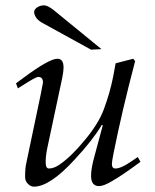

<svg xmlns="http://www.w3.org/2000/svg" viewBox="-20 -682 580 719"><path d="M496 -94 506 -76Q437 -25 400 -4Q368 15 351 15Q321 15 321 -24Q321 -52 334 -98L365 -213L361 -214Q328 -158 260 -85Q167 17 107 17Q95 17 84.5 6.5Q74 -4 74 -19Q74 -52 78 -69L133 -331Q141 -371 141 -373Q141 -394 123 -394Q115 -394 74 -368L47 -351L40 -370L67 -390Q164 -462 195 -462Q218 -462 218 -429Q218 -415 213 -390L157 -127Q151 -98 151 -75Q151 -51 163 -51Q183 -51 205 -67Q248 -97 298 -158Q349 -219 369 -273Q392 -335 404 -396L413 -445L479 -462L486 -453Q436 -263 405 -107Q399 -77 399 -68Q399 -51 412 -51Q433 -51 471 -77ZM180 -645 360 -498 321 -496 141 -595Q112 -610 108 -634Q106 -645 118 -653.5Q130 -662 145 -662Q158 -662 180 -645Z"/></svg>

Font: GFS Didot
Style: Italic
Weight: 400
Italic angle: -12°
Designer: Takis Katsoulidis and George D. Matthiopoulos
Foundry: George Matthiopoulos and Takis Katsoulidis
Version: Version 1.0